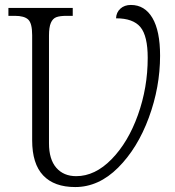

<svg xmlns="http://www.w3.org/2000/svg" viewBox="-20 -746 708 776"><path d="M110 -179V-604Q110 -652 94 -667Q78 -682 40 -682H14V-714H274V-682H249Q222 -682 207.5 -676.5Q193 -671 185.5 -653.5Q178 -636 178 -602V-167Q178 -102 207.5 -68Q237 -34 288 -34Q364 -34 431 -102.5Q498 -171 537.5 -281.5Q577 -392 577 -512Q577 -601 547.5 -636.5Q518 -672 449 -672Q450 -696 466.5 -711Q483 -726 509 -726Q565 -726 596 -673.5Q627 -621 627 -521Q627 -394 581.5 -270.5Q536 -147 457.5 -68.5Q379 10 284 10Q199 10 154.5 -37Q110 -84 110 -179Z"/></svg>

Font: Noto Serif Light
Style: Regular
Weight: 300
Designer: Monotype Design Team
Foundry: Monotype Imaging Inc.
Version: Version 1.001